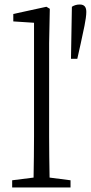

<svg xmlns="http://www.w3.org/2000/svg" viewBox="-20 -832 403 852"><path d="M34 0H293V-32L200 -44C199 -101 198 -171 198 -227V-640L201 -793L186 -802L39 -770V-737L131 -731V-227C131 -171 130 -102 129 -44L34 -32ZM334 -812C321 -812 310 -809 299 -802L295 -571H323L338 -638C350 -694 363 -748 363 -779C363 -800 355 -812 334 -812Z"/></svg>

Font: Kiri Minchoo Light
Style: Regular
Weight: 300
Designer: Ryoko NISHIZUKA 西塚涼子 (kana & ideographs); Frank Grießhammer (Latin, Greek & Cyrillic);
akenotsuki.com/eyeben/fonts/ (U+
Foundry: Adobe
akenotsuki.com/eyeben/fonts/
Version: Version 4.002;hotconv 1.0.119;makeotfexe 2.5.65604